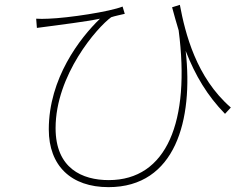

<svg xmlns="http://www.w3.org/2000/svg" viewBox="-20 -734 1040 791"><path d="M129 -657 132 -619C150 -621 168 -624 185 -626C228 -632 329 -644 392 -657C309 -577 181 -411 181 -201C181 -51 273 37 427 37C703 37 777 -240 745 -524C785 -422 834 -340 907 -265L931 -291C788 -415 743 -597 721 -714L689 -704C698 -670 707 -639 716 -609C765 -234 667 8 428 8C319 8 209 -40 209 -206C209 -425 380 -621 438 -663C452 -668 482 -674 494 -677L485 -707C433 -686 263 -660 180 -657C162 -656 141 -656 129 -657Z"/></svg>

Font: Harano Aji Gothic ExtraLight
Style: Regular
Weight: 250
Foundry: Masamichi Hosoda
Version: HaranoAjiGothic-ExtraLight version 20230610;ttx 4.39.4